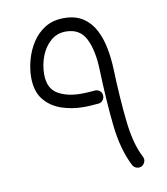

<svg xmlns="http://www.w3.org/2000/svg" viewBox="-75 -676 669 767"><g transform="rotate(-10 259.5 -293.0)"><path d="M234.9 -612.8Q281.7 -612.8 312.5 -592.3Q343.3 -571.8 360.8 -537.6Q378.4 -503.4 386.2 -461.9Q394 -420.4 395.5 -377.9Q399.9 -254.4 410.2 -161.9Q420.4 -69.3 450.2 -12.7Q455.6 -2.9 451.9 8.1Q448.2 19 438.5 24.4Q428.7 29.3 418 25.9Q407.2 22.5 401.9 12.7Q366.2 -56.6 355.5 -155.8Q344.7 -254.9 340.3 -384.8Q337.9 -463.4 314.2 -511Q290.5 -558.6 233.4 -558.6Q197.3 -558.6 171.4 -535.9Q145.5 -513.2 132.1 -478Q118.7 -442.9 118.7 -404.8Q118.7 -348.6 155.8 -325.9Q192.9 -303.2 251 -303.2Q267.6 -303.2 284.2 -304.4Q300.8 -305.7 305.7 -306.2Q316.9 -307.6 325.9 -300.8Q335 -293.9 335.9 -282.7Q337.4 -272 330.6 -262.7Q323.7 -253.4 312.5 -252.4Q305.2 -252 287.8 -250.5Q270.5 -249 251 -249Q205.1 -249 162.4 -263.4Q119.6 -277.8 92.5 -311.3Q65.4 -344.7 65.4 -401.9Q65.4 -435.5 75.4 -472.4Q85.4 -509.3 106 -541.3Q126.5 -573.2 158.4 -593Q190.4 -612.8 234.9 -612.8Z"/></g></svg>

Font: Mikhak-FD Light
Style: Regular
Weight: 300
Designer: Amin Abedi
Version: Version 3.2